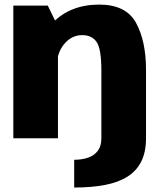

<svg xmlns="http://www.w3.org/2000/svg" viewBox="-20 -618 726 858"><path d="M311.5 220Q389.5 220 449.2 208.5Q509 197 549.8 171.2Q590.5 145.5 611.5 103.2Q632.5 61 632.5 0H433Q433 35 417 56Q401 77 373.8 86.5Q346.5 96 311.5 96ZM39.5 0H239V-499.5L193.5 -593H39.5ZM433 0H632.5V-305.5Q632.5 -434.5 587.8 -516Q543 -597.5 423.5 -597.5Q294.5 -597.5 215 -515.8Q135.5 -434 135.5 -353L232.5 -312Q232.5 -379.5 266 -420.2Q299.5 -461 347 -461Q391 -461 412 -430Q433 -399 433 -302Z"/></svg>

Font: Anybody UltraCondensed Thin ExtraBold
Style: Regular
Weight: 800
Version: Version 1.111